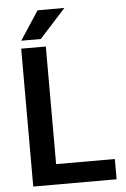

<svg xmlns="http://www.w3.org/2000/svg" viewBox="-60 -943 647 986"><g transform="rotate(-5 263.5 -450.0)"><path d="M310.1 -899.9 175.3 -751.5H74.7L171.9 -899.9ZM197.8 -104.5H500.5V0H70.8V-710.9H197.8Z"/></g></svg>

Font: Robert Sans
Style: Bold
Weight: 700
Designer: Christian Robertson (extended by Adam Twardoch)
Foundry: Google
Version: Version 12.135;April 2, 2019;FontCreator 11.5.0.2425 64-bit;